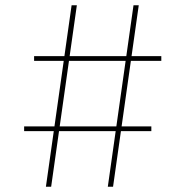

<svg xmlns="http://www.w3.org/2000/svg" viewBox="-20 -712 705 732"><path d="M110 -498H595V-480H110ZM72 -230H557V-212H72ZM253 -692H273L175 0H155ZM489 -692H509L411 0H391Z"/></svg>

Font: Bitter Thin
Style: Regular
Weight: 100
Designer: Sol Matas, and Bitter project Authors
Foundry: Sol Matas
Version: Version 2.002